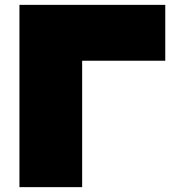

<svg xmlns="http://www.w3.org/2000/svg" viewBox="-20 -770 721 790"><path d="M660 -750V-520H202L318 -636V0H60V-750Z"/></svg>

Font: Unbounded Black
Style: Regular
Weight: 900
Designer: Luke Prowse, Jean-Baptiste Morizot, Fátima Lázaro, Florian Runge
Foundry: NaN
Version: Version 1.701;gftools[0.9.28.dev5+ged2979d]